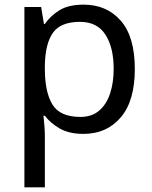

<svg xmlns="http://www.w3.org/2000/svg" viewBox="-20 -566 655 826"><path d="M340 -546Q439 -546 499.5 -477Q560 -408 560 -269Q560 -132 499.5 -61Q439 10 339 10Q277 10 236.5 -13.5Q196 -37 173 -68H167Q169 -51 171 -25Q173 1 173 20V240H85V-536H157L169 -463H173Q197 -498 236 -522Q275 -546 340 -546ZM324 -472Q242 -472 208.5 -426Q175 -380 173 -286V-269Q173 -170 205.5 -116.5Q238 -63 326 -63Q375 -63 406.5 -90Q438 -117 453.5 -163.5Q469 -210 469 -270Q469 -362 433.5 -417Q398 -472 324 -472Z"/></svg>

Font: Noto Sans Buhid
Style: Regular
Weight: 400
Designer: Monotype Design Team
Foundry: Monotype Imaging Inc.
Version: Version 2.001